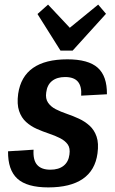

<svg xmlns="http://www.w3.org/2000/svg" viewBox="-20 -807 499 835"><path d="M190 8Q97 8 55.5 -30Q14 -68 15 -149L126 -156Q123 -111 141.5 -90Q160 -69 199 -69Q235 -69 256.5 -86Q278 -103 282 -135Q286 -163 274.5 -179Q263 -195 241.5 -206Q220 -217 193 -226Q166 -235 140 -246.5Q114 -258 93.5 -276.5Q73 -295 63 -324.5Q53 -354 59 -399Q70 -474 123.5 -511.5Q177 -549 273 -549Q364 -549 405 -512.5Q446 -476 445 -397L333 -391Q336 -431 319 -451.5Q302 -472 263 -472Q228 -472 206.5 -455Q185 -438 181 -405Q177 -378 189 -360.5Q201 -343 222.5 -332Q244 -321 270.5 -312Q297 -303 323 -291Q349 -279 369.5 -260.5Q390 -242 400 -213Q410 -184 404 -140Q394 -66 340 -29Q286 8 190 8ZM441 -747 296 -587H243L143 -746L189 -787L310 -658H249L407 -787Z"/></svg>

Font: Pathway Extreme Condensed SemiBold
Style: Italic
Weight: 600
Width: 3
Italic angle: -8°
Version: Version 1.001;gftools[0.9.26]